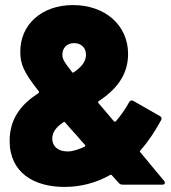

<svg xmlns="http://www.w3.org/2000/svg" viewBox="-20 -728 673 757"><path d="M627 -15C595 -54 562 -92 533 -128C531 -130 531 -132 533 -134C563 -168 590 -208 615 -254C619 -260 617 -266 611 -270L506 -330C499 -334 493 -332 489 -325C476 -300 458 -275 437 -250C434 -247 431 -248 429 -250L368 -322C366 -324 366 -327 369 -329C431 -370 485 -426 485 -515C485 -630 393 -708 268 -708C143 -708 60 -630 60 -525C60 -477 71 -446 133 -368C135 -366 134 -363 132 -361C70 -321 18 -266 18 -173C18 -47 114 9 234 9C297 9 357 -6 414 -38C417 -39 419 -40 421 -37L448 -7C452 -2 457 0 463 0H620C627 0 630 -3 630 -7C630 -10 629 -12 627 -15ZM272 -558C299 -558 319 -541 319 -512C319 -484 300 -463 271 -443C268 -441 266 -441 264 -444C230 -487 226 -497 226 -513C226 -539 244 -558 272 -558ZM261 -132C255 -131 250 -131 245 -131C207 -131 186 -153 186 -181C186 -208 203 -228 230 -246C233 -248 235 -248 237 -245C251 -228 267 -211 285 -191C296 -178 305 -167 315 -157C317 -155 317 -152 314 -150C296 -141 277 -135 261 -132Z"/></svg>

Font: Barlow Semi Condensed ExtraBold
Style: Regular
Weight: 800
Width: 4
Designer: Jeremy Tribby
Foundry: Tribby Type
Version: Version 1.422;hotconv 1.0.109;makeotfexe 2.5.65596